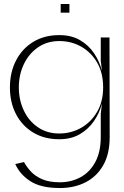

<svg xmlns="http://www.w3.org/2000/svg" viewBox="-20 -689 623 968"><path d="M282 259Q186 259 133 224.5Q80 190 57 138L101 128Q114 152 135.5 175.5Q157 199 192.5 214.5Q228 230 282 230Q339 230 386 204.5Q433 179 460.5 128Q488 77 488 1V-116L494 -167Q482 -120 454 -79Q426 -38 382.5 -12.5Q339 13 279 13Q203 13 147 -21Q91 -55 60.5 -114Q30 -173 30 -248Q30 -324 60.5 -383.5Q91 -443 147 -477.5Q203 -512 279 -512Q340 -512 383.5 -486.5Q427 -461 454.5 -420Q482 -379 494 -332L488 -382V-500H532L533 1Q533 88 500 145Q467 202 410.5 230.5Q354 259 282 259ZM279 -482Q218 -482 172 -450.5Q126 -419 100.5 -366Q75 -313 75 -248Q75 -185 100 -132Q125 -79 171 -47.5Q217 -16 278 -16Q339 -16 389 -44.5Q439 -73 469.5 -125Q500 -177 500 -248Q500 -321 470 -373Q440 -425 390 -453.5Q340 -482 279 -482ZM286 -625V-669H330V-625Z"/></svg>

Font: Panamera Light
Style: Regular
Weight: 300
Designer: Bastien Sozeau
Foundry: NBR — Bastien Sozeau
Version: Version 3.002; ttfautohint (v1.8.4.7-5d5b);gftools[0.9.33]